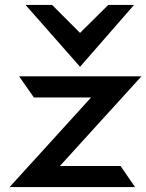

<svg xmlns="http://www.w3.org/2000/svg" viewBox="-20 -762 596 782"><path d="M306 -490 526 -742H421L306 -628L192 -742H84ZM471 -86H224L556 -451H58L118 -365H351L19 0H530Z"/></svg>

Font: Charger
Style: ExBd
Weight: 400
Designer: Jasper
Foundry: Cannot Into Space Fonts
Version: Version 0.99